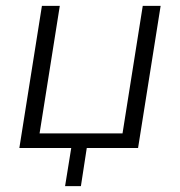

<svg xmlns="http://www.w3.org/2000/svg" viewBox="-20 -505 614 655"><path d="M202 130 223 0H46L123 -485H184L115 -50H398L467 -485H528L451 0H276L256 130Z"/></svg>

Font: Nunito Sans 12pt Light
Style: Italic
Weight: 300
Italic angle: -9°
Designer: Vernon Adams
Foundry: Vernon Adams
Version: Version 3.101;gftools[0.9.27]